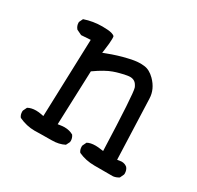

<svg xmlns="http://www.w3.org/2000/svg" viewBox="-106 -574 712 693"><g transform="rotate(30 250.0 -227.5)"><path d="M471.7 -31.7Q471.7 -46.4 463.9 -55.7Q454.1 -64 440.9 -64Q436.5 -64 432.1 -63L422.9 -61.5Q414.6 -272 413.6 -310.5Q412.6 -349.6 381.8 -380.4Q360.8 -401.4 337.9 -403.8Q331.1 -404.8 323.7 -404.8Q301.3 -404.8 273.9 -397.9Q236.8 -389.6 196.3 -374L183.1 -369.1L185.1 -382.8Q189.5 -413.1 189.5 -430.2Q189.5 -435.5 189.2 -438.2Q189 -440.9 187.5 -442.4Q184.6 -445.3 175.3 -448.2Q162.6 -451.7 136.7 -451.7Q98.1 -451.7 62.5 -439.5L55.2 -424.3Q54.7 -422.9 54.7 -421.4Q54.7 -407.2 64 -396.5L85.4 -386.2L124 -388.7L113.3 -64.9L104 -66.9Q91.8 -69.3 81.1 -69.3Q61.5 -69.3 47.4 -61.5L39.6 -45.4Q39.1 -43.5 39.1 -41.5Q39.1 -27.3 46.4 -18.6Q79.1 -3.4 112.3 -3.4Q114.3 -3.4 134.3 -3.9Q154.3 -4.4 183.8 -4.4Q213.4 -4.4 235.8 -16.1L243.7 -31.7Q244.1 -33.7 244.1 -37.8Q244.1 -42 242.4 -47.9Q240.7 -53.7 236.8 -59.1Q220.7 -68.4 200.2 -68.4Q191.9 -68.4 183.1 -66.9L172.9 -65.4L181.2 -290.5Q202.6 -305.7 219.7 -315.2Q236.8 -324.7 250 -329.3Q263.2 -334 272.9 -336.4Q292 -341.8 308.1 -343.8Q311 -344.2 314 -344.2Q334 -344.2 343.3 -327.6Q345.7 -324.2 347.7 -318.8Q355 -297.4 363.3 -63.5L353.5 -64.9Q340.8 -66.9 330.6 -66.9Q309.1 -66.9 296.4 -59.6L288.6 -43.5Q288.1 -41.5 288.1 -39.6Q288.1 -25.4 295.4 -16.6Q326.2 -2.4 362.3 -2.4H439.9Q452.1 -3.9 463.4 -11.2L471.2 -27.8Q471.7 -29.8 471.7 -31.7Z"/></g></svg>

Font: NaikaiFont
Style: Light
Weight: 300
Version: Version 1.89